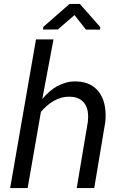

<svg xmlns="http://www.w3.org/2000/svg" viewBox="-20 -949 627 969"><path d="M193.4 -449.2Q209.5 -468.8 228.3 -485.4Q247.1 -502 268.3 -513.7Q289.6 -525.4 313.2 -532Q336.9 -538.6 363.3 -538.1Q408.2 -537.1 438.5 -520Q468.8 -502.9 486.3 -474.6Q503.9 -446.3 509.8 -409.4Q515.6 -372.6 511.2 -332.5L455.6 0H367.2L423.3 -334Q426.3 -359.9 423.3 -382.6Q420.4 -405.3 409.7 -422.6Q398.9 -439.9 380.1 -450Q361.3 -460 332.5 -460.9Q310.1 -461.4 289.8 -455.8Q269.5 -450.2 251.2 -439.7Q232.9 -429.2 216.6 -415Q200.2 -400.9 186.5 -384.3L119.6 0H31.2L161.6 -750H250ZM485.8 -812.5 484.9 -799.3 413.6 -799.8 356 -873 272 -800.3 197.3 -799.8 198.2 -813 331.1 -929.2H382.8Z"/></svg>

Font: Roboto Mono
Style: Italic
Weight: 400
Designer: Google
Version: Version 2.000985; 2015; ttfautohint (v1.3)